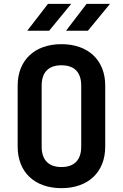

<svg xmlns="http://www.w3.org/2000/svg" viewBox="-20 -970 640 1000"><path d="M236 -810 351 -950H230L122 -810ZM438 -810 553 -950H431L324 -810ZM300 10C440 10 528 -74 528 -206V-525C528 -656 440 -740 300 -740C160 -740 72 -656 72 -524V-206C72 -74 160 10 300 10ZM300 -100C233 -100 197 -137 197 -206V-524C197 -593 232 -630 300 -630C368 -630 403 -593 403 -524V-206C403 -137 367 -100 300 -100Z"/></svg>

Font: Tekne LDO
Style: Bold
Weight: 700
Monospace: yes
Designer: Alessio Laiso, Mario Rullo, Paolo Rosset
Foundry: Alessio Laiso
Version: Version 1.000;hotconv 1.0.109;makeotfexe 2.5.65596